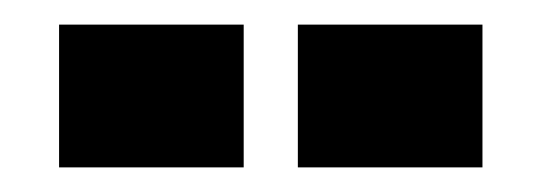

<svg xmlns="http://www.w3.org/2000/svg" viewBox="-20 -710 440 156"><path d="M28 -574V-690H178V-574ZM222 -574V-690H372V-574Z"/></svg>

Font: Mozilla Headline ExtraLight
Style: Regular
Weight: 200
Designer: Studio DRAMA
Foundry: Studio DRAMA
Version: Version 1.000